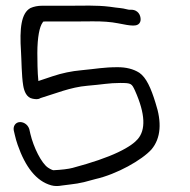

<svg xmlns="http://www.w3.org/2000/svg" viewBox="-20 -647 664 670"><path d="M432.2 -613C430.1 -613 427.6 -613.3 424.8 -614.1C402.3 -619.9 397.1 -618.2 362.8 -623.5C316.8 -629.3 266.8 -627 225.8 -627H127.5C112.3 -627 98.2 -624.3 86.2 -618.9C54 -601.2 47.9 -548.2 53.3 -467C55.2 -438.8 55.1 -383.6 61 -348.4C64.4 -327.9 72.8 -306.5 93.7 -302.6C104.1 -300.7 112.5 -299.2 121.5 -304.8C171.3 -319.6 225.7 -342.9 285.1 -347.8C337 -352 359.5 -357.5 399.7 -357.5C438.6 -357.5 439.6 -355.3 451.2 -330.5C487.8 -248.5 488.5 -193.9 460.9 -161.8C451 -150.2 431.7 -134.5 392.2 -115.7C353.5 -97.3 300.4 -79 233.2 -61.1C219.1 -57.3 194 -54.3 166.5 -53C165.5 -52.9 158.9 -54.5 147.7 -61.9C124.6 -77.2 96.9 -133.1 86 -179.8L82.2 -196.4L82 -197.1C76.2 -214.6 58.8 -223.3 45.3 -220.5C33.7 -218 25.5 -207 28 -192L28.1 -191.6L31.7 -176.2C34.3 -164.5 37.7 -152.7 41.7 -141.3C68.3 -64.8 106.5 -14.7 158.8 -0.3C170.3 2.9 182.5 2.9 195.2 0.5C247.6 -6.6 249.7 -4.1 312.9 -22.1C388.1 -39.1 476 -88.9 509 -126C541.7 -165.3 545.1 -220.6 522.7 -287.9C506.7 -340.4 490.1 -376.5 466.6 -392.8L466.3 -393L466 -393.2C445.1 -406.5 419.7 -412.5 390.6 -412.5C341.4 -412.5 316.8 -406.8 263.9 -401.9C229.5 -398.8 196.1 -391.8 163.8 -381C143.9 -374.4 127.7 -369.2 113.9 -364.3C110.6 -395.2 110.4 -438.4 110.3 -462.2C110.5 -517.7 117.9 -553.7 128.6 -568.2L129.3 -569.1L129.7 -570C130.2 -571.2 129.5 -572 136.6 -572H235C245 -572 267.5 -572.2 302.8 -572.5C336.8 -572.8 367.2 -570.6 391.3 -565.8C416.7 -560.7 432.2 -558 441.3 -558H447.3C454.5 -558 462 -559.9 466.6 -566C470.9 -571.6 471.4 -578.8 470.2 -585.5C469.1 -592.7 465.8 -600.5 458.8 -606.1C452.4 -611.4 444.9 -613 438.2 -613Z"/></svg>

Font: MewTooHand
Style: BdWideLta
Weight: 400
Designer: Mew Too, Robert Jablonski
Version: Version 0.77